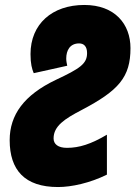

<svg xmlns="http://www.w3.org/2000/svg" viewBox="-20 -744 546 774"><path d="M214 10C268 10 342 -6 411 -40V-201C347 -163 299 -148 250 -148C214 -148 196 -163 196 -186C196 -236 241 -265 308 -300C459 -379 506 -433 506 -550C506 -647 443 -724 320 -724C190 -724 103 -647 103 -526C103 -486 109 -466 116 -449L251 -479C249 -489 247 -498 247 -508C247 -541 262 -569 299 -569C318 -569 331 -557 331 -530C331 -487 303 -468 205 -422C77 -361 19 -281 19 -179C19 -59 79 10 214 10Z"/></svg>

Font: Noto Sans UI Condensed Black
Style: Italic
Weight: 900
Width: 3
Italic angle: -192°
Designer: Monotype Design Team
Foundry: Monotype Imaging Inc.
Version: Version 1.901